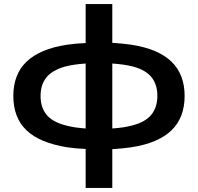

<svg xmlns="http://www.w3.org/2000/svg" viewBox="-20 -717 966 937"><path d="M881 -249Q881 -196 865 -154Q849 -112 817 -81Q785 -50 735.5 -29Q686 -8 619 2Q577 8 528 11V200H398V10Q350 8 309 2Q241 -9 191.5 -29.5Q142 -50 109.5 -81Q77 -112 61 -154Q45 -196 45 -249Q45 -301 61 -343Q77 -385 109.5 -416Q142 -447 191.5 -468Q241 -489 309 -499Q350 -505 398 -507V-697H528V-508Q577 -505 619 -499Q686 -489 735.5 -468Q785 -447 817 -416Q849 -385 865 -343Q881 -301 881 -249ZM528 -90Q588 -94 630 -106Q692 -123 720 -159Q748 -195 748 -249Q748 -304 720 -339.5Q692 -375 630 -392Q588 -403 528 -407ZM178 -249Q178 -194 206 -158.5Q234 -123 297 -106Q339 -94 398 -90V-407Q339 -403 297 -392Q234 -374 206 -338.5Q178 -303 178 -249Z"/></svg>

Font: Syne Modified
Style: Bold
Weight: 700
Designer: Lucas Descroix
Foundry: Bonjour Monde
Version: Version 2.200